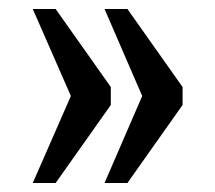

<svg xmlns="http://www.w3.org/2000/svg" viewBox="-20 -484 480 428"><path d="M213 -76 297 -270 213 -464H264L387 -290V-250L264 -76ZM53 -76 138 -270 53 -464H104L227 -290V-250L104 -76Z"/></svg>

Font: Noto Serif Georgian ExtraCondensed SemiBold
Style: Regular
Weight: 600
Width: 2
Designer: Monotype Design Team, Akaki Razmadze
Foundry: Google LLC
Version: Version 2.003; ttfautohint (v1.8.4.7-5d5b)